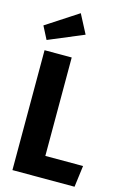

<svg xmlns="http://www.w3.org/2000/svg" viewBox="-140 -1009 705 1072"><g transform="rotate(15 213.0 -472.5)"><path d="M203 -693V-124H421L405 0H46V-693ZM188 -945 245 -836 42 -751 4 -825Z"/></g></svg>

Font: Fira Sans Extra Condensed
Style: Bold
Weight: 700
Width: 1
Designer: Carrois Corporate & Edenspiekermann AG
Foundry: Carrois Corporate GbR & Edenspiekermann AG
Version: Version 4.203